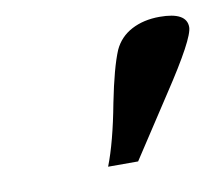

<svg xmlns="http://www.w3.org/2000/svg" viewBox="-43 -773 422 363"><g transform="rotate(-10 167.5 -592.0)"><path d="M138.2 -460.9Q155.3 -504.9 168.9 -577.6Q182.1 -644 195.3 -675.3Q206.1 -698.7 229.2 -710.9Q252.4 -723.1 283.2 -723.1Q335 -723.1 335 -694.3Q335 -672.4 272.5 -578.1Q199.2 -466.3 195.8 -460.9Z"/></g></svg>

Font: Elstob
Style: Bold Italic
Weight: 700
Italic angle: -20°
Designer: Peter S. Baker
Version: Version 1.015